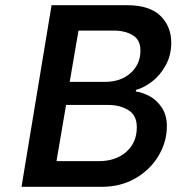

<svg xmlns="http://www.w3.org/2000/svg" viewBox="-20 -720 681 741"><path d="M179 -700H470Q557 -700 599 -659Q641 -618 641 -555Q641 -507 619.5 -468Q598 -429 566.5 -405Q535 -381 505 -373L504 -367Q528 -364 556 -349.5Q584 -335 604 -305.5Q624 -276 624 -233Q624 -173 592 -119Q560 -65 503 -32Q446 1 373 1H63ZM385 -404Q446 -404 484 -438Q522 -472 522 -525Q522 -566 492.5 -584Q463 -602 418 -602H283L249 -404ZM360 -98Q427 -98 467.5 -134Q508 -170 508 -229Q508 -275 475.5 -295Q443 -315 397 -315H235L198 -98Z"/></svg>

Font: Be Vietnam SemiBold
Style: Italic
Weight: 600
Italic angle: -9.556°
Designer: Gabriel Lam
Foundry: TypeRant
Version: Version 3.000